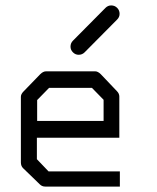

<svg xmlns="http://www.w3.org/2000/svg" viewBox="-20 -739 580 708"><path d="M116 -231V-152L159 -107H422V-51H147Q135 -51 127 -59L65 -119Q57 -127 57 -140V-382Q57 -392 67 -402L128 -465Q139 -476 150 -476H331Q341 -476 352 -465L411 -403Q420 -394 420 -383V-231ZM117 -293H362V-371L319 -415H161L117 -370ZM240 -567Q240 -580 249 -589L369 -710Q378 -719 390 -719Q403 -719 412 -710Q421 -701 421 -688Q421 -676 412 -667L292 -546Q283 -537 270 -537Q258 -537 249 -546Q240 -555 240 -567Z"/></svg>

Font: 3270 Nerd Font Mono
Style: Regular
Weight: 400
Monospace: yes
Version: Version 3.0.1;Nerd Fonts 3.0.0